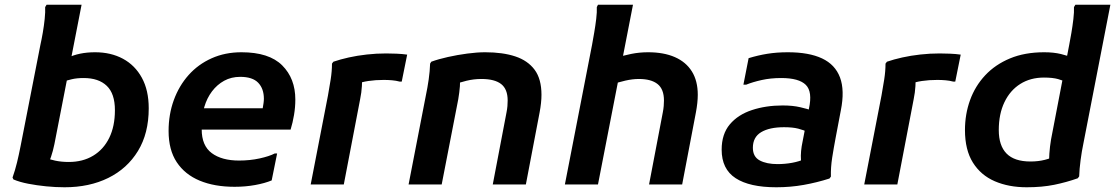

<svg xmlns="http://www.w3.org/2000/svg" viewBox="-20 -780 4716 812"><path d="M253 12Q215 12 175 8Q135 4 99 -3Q63 -10 37 -21L33 -29Q44 -60 52 -93Q60 -126 67 -162L151 -591Q156 -613 161 -642Q166 -671 169 -700Q172 -729 171 -750L177 -760H325L210 -170Q204 -141 196 -117.5Q188 -94 181 -79L173 -113Q188 -106 214 -100.5Q240 -95 271 -95Q330 -95 374 -121.5Q418 -148 442 -197Q466 -246 466 -314Q466 -384 431.5 -417Q397 -450 334 -450Q305 -450 284 -445Q263 -440 249 -435L265 -535Q290 -547 319 -553Q348 -559 382 -559Q449 -559 500 -531.5Q551 -504 580 -451Q609 -398 609 -322Q609 -216 563.5 -141.5Q518 -67 438 -27.5Q358 12 253 12Z M972 10Q887 10 824.5 -16Q762 -42 727.5 -94Q693 -146 693 -226Q693 -296 715 -356.5Q737 -417 777.5 -462.5Q818 -508 875 -533.5Q932 -559 1001 -559Q1118 -559 1173.5 -503.5Q1229 -448 1229 -359Q1229 -327 1223.5 -294Q1218 -261 1209 -232H783V-322H1091Q1093 -333 1094.5 -343.5Q1096 -354 1096 -362Q1096 -405 1072 -430Q1048 -455 996 -455Q958 -455 928 -438.5Q898 -422 876.5 -393.5Q855 -365 844 -327.5Q833 -290 833 -250V-233Q833 -164 875.5 -132.5Q918 -101 991 -101Q1037 -101 1078 -110Q1119 -119 1142 -131H1152L1129 -17Q1100 -5 1059 2.5Q1018 10 972 10Z M1367 -376Q1373 -409 1378.5 -444Q1384 -479 1384 -511L1390 -519Q1419 -529 1455 -537Q1491 -545 1531.5 -549.5Q1572 -554 1613 -554Q1632 -554 1656.5 -553Q1681 -552 1702 -549L1679 -435H1670Q1655 -439 1638 -440.5Q1621 -442 1603 -442Q1568 -442 1538 -437.5Q1508 -433 1486 -424L1511 -465Q1512 -443 1510.5 -416Q1509 -389 1503 -360L1434 0H1294Z M1708 0 1781 -376Q1788 -409 1793 -444Q1798 -479 1799 -511L1804 -519Q1834 -530 1874.5 -539Q1915 -548 1956.5 -553.5Q1998 -559 2032 -559Q2106 -559 2159 -541.5Q2212 -524 2241 -485Q2270 -446 2270 -379Q2270 -363 2268 -344Q2266 -325 2262 -304L2204 0H2064L2122 -304Q2125 -319 2126 -331.5Q2127 -344 2127 -355Q2127 -403 2099.5 -424.5Q2072 -446 2016 -446Q1984 -446 1953 -438.5Q1922 -431 1901 -422L1924 -462Q1927 -442 1925 -415.5Q1923 -389 1918 -360L1848 0Z M2509 0H2369L2484 -591Q2488 -613 2493 -642Q2498 -671 2501.5 -700Q2505 -729 2504 -750L2509 -760H2657ZM2585 -535Q2615 -545 2649.5 -552Q2684 -559 2721 -559Q2787 -559 2834 -538.5Q2881 -518 2906 -478Q2931 -438 2931 -379Q2931 -363 2929 -344Q2927 -325 2923 -304L2865 0H2725L2783 -304Q2786 -319 2787 -332Q2788 -345 2788 -355Q2788 -403 2761 -424.5Q2734 -446 2682 -446Q2655 -446 2624.5 -439Q2594 -432 2566 -422Z M3263 12Q3150 12 3091 -26.5Q3032 -65 3032 -147Q3032 -213 3066.5 -254Q3101 -295 3160 -314.5Q3219 -334 3290 -334Q3333 -334 3364.5 -326.5Q3396 -319 3410 -314L3400 -220Q3379 -230 3355.5 -236Q3332 -242 3296 -242Q3234 -242 3199 -221Q3164 -200 3164 -155Q3164 -117 3193 -101.5Q3222 -86 3268 -86Q3300 -86 3330 -91.5Q3360 -97 3384 -108L3375 -69Q3369 -84 3367.5 -102.5Q3366 -121 3368 -141.5Q3370 -162 3374 -180L3401 -320Q3417 -392 3388 -421Q3359 -450 3284 -450Q3239 -450 3201 -441.5Q3163 -433 3136 -422H3124L3146 -534Q3185 -546 3225 -552.5Q3265 -559 3312 -559Q3401 -559 3456.5 -533Q3512 -507 3532.5 -452.5Q3553 -398 3536 -313L3514 -197Q3506 -155 3499.5 -113.5Q3493 -72 3494 -33L3488 -25Q3435 -8 3379 2Q3323 12 3263 12Z M3708 -376Q3714 -409 3719.5 -444Q3725 -479 3725 -511L3731 -519Q3760 -529 3796 -537Q3832 -545 3872.5 -549.5Q3913 -554 3954 -554Q3973 -554 3997.5 -553Q4022 -552 4043 -549L4020 -435H4011Q3996 -439 3979 -440.5Q3962 -442 3944 -442Q3909 -442 3879 -437.5Q3849 -433 3827 -424L3852 -465Q3853 -443 3851.5 -416Q3850 -389 3844 -360L3775 0H3635Z M4492 -431Q4478 -439 4455 -445.5Q4432 -452 4395 -452Q4338 -452 4295 -425Q4252 -398 4228 -348Q4204 -298 4204 -230Q4204 -164 4237 -130.5Q4270 -97 4338 -97Q4371 -97 4398.5 -104Q4426 -111 4445 -121L4417 -78Q4416 -102 4418 -131Q4420 -160 4425 -190L4502 -591Q4506 -611 4511 -640.5Q4516 -670 4519.5 -699.5Q4523 -729 4522 -750L4528 -760H4676L4562 -174Q4555 -141 4550 -103Q4545 -65 4544 -34L4538 -26Q4490 -9 4438.5 1.5Q4387 12 4322 12Q4246 12 4187 -13.5Q4128 -39 4094.5 -92.5Q4061 -146 4061 -230Q4061 -297 4082.5 -356.5Q4104 -416 4146.5 -461.5Q4189 -507 4251.5 -533Q4314 -559 4396 -559Q4436 -559 4467 -551.5Q4498 -544 4516 -535Z"/></svg>

Font: Kufam SemiBold
Style: Italic
Weight: 600
Italic angle: -11°
Designer: Artur Schmal
Foundry: Original Type
Version: Version 1.301; ttfautohint (v1.8.3)